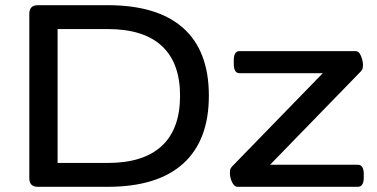

<svg xmlns="http://www.w3.org/2000/svg" viewBox="-20 -720 1454 740"><path d="M126 0Q93 0 93 -33V-667Q93 -700 126 -700H395Q587 -700 686 -612Q785 -524 785 -351Q785 -179 686 -89.5Q587 0 395 0ZM202 -92H395Q533 -92 603.5 -157.5Q674 -223 674 -351Q674 -478 603.5 -543Q533 -608 395 -608H202ZM895 0Q887 0 880 -9Q873 -18 869.5 -30.5Q866 -43 866 -53Q866 -58 867 -65Q868 -72 877 -81L1264 -479L1298 -438H903Q881 -438 881 -474V-487Q881 -523 903 -523H1350Q1360 -523 1366 -514Q1372 -505 1375.5 -492.5Q1379 -480 1379 -470Q1379 -465 1378 -458Q1377 -451 1368 -442L981 -44L948 -85H1359Q1382 -85 1382 -49V-36Q1382 0 1359 0Z"/></svg>

Font: Asap Expanded Medium
Style: Regular
Weight: 500
Width: 7
Designer: Pablo Cosgaya
Foundry: Omnibus-Type
Version: Version 3.001